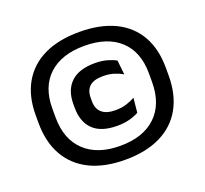

<svg xmlns="http://www.w3.org/2000/svg" viewBox="-117 -792 1012 948"><g transform="rotate(-20 389.0 -318.5)"><path d="M388.5 16.5Q279.5 16.5 203.2 -21Q127 -58.5 86.8 -129.8Q46.5 -201 46.5 -301.5V-342Q46.5 -441 86.8 -511Q127 -581 203.2 -617.8Q279.5 -654.5 388.5 -654.5Q497.5 -654.5 574 -617.8Q650.5 -581 690.5 -511Q730.5 -441 730.5 -342V-301.5Q730.5 -201 690.5 -129.8Q650.5 -58.5 574 -21Q497.5 16.5 388.5 16.5ZM408 -154.5Q323.5 -154.5 281.8 -195.2Q240 -236 240 -310.5V-330Q240 -403 282 -443.2Q324 -483.5 407.5 -483.5Q444 -483.5 472.2 -475.5Q500.5 -467.5 518.5 -457L526.5 -381.5Q506.5 -393.5 481.2 -401.5Q456 -409.5 423 -409.5Q376 -409.5 353.5 -389Q331 -368.5 331 -330V-311Q331 -272 354.8 -251Q378.5 -230 426 -230Q458.5 -230 483.5 -238Q508.5 -246 529.5 -257.5L522 -181.5Q503 -170.5 474 -162.5Q445 -154.5 408 -154.5ZM388.5 -56.5Q509 -56.5 575.8 -120Q642.5 -183.5 642.5 -299V-344.5Q642.5 -458 575.8 -519.8Q509 -581.5 388.5 -581.5Q268.5 -581.5 201.8 -519.8Q135 -458 135 -344.5V-299Q135 -183.5 201.8 -120Q268.5 -56.5 388.5 -56.5Z"/></g></svg>

Font: Anek Gujarati SemiExpanded SemiBold
Style: Regular
Weight: 600
Width: 6
Designer: Mrunmayee Ghaisas (Gujarati), Yesha Goshar (Latin)
Foundry: Ek Type
Version: Version 1.003